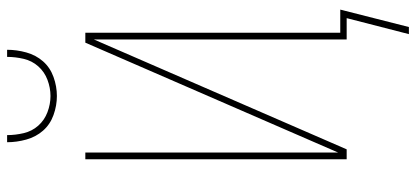

<svg xmlns="http://www.w3.org/2000/svg" viewBox="-335 -660 1170 540"><g transform="rotate(-90 250.0 -390.0)"><path d="M250 -815Q223 -815 196.5 -824.5Q170 -834 152.5 -854Q135 -874 127.5 -901Q120 -928 120 -955H140Q140 -932 145.5 -908.5Q151 -885 166.5 -867.5Q182 -850 204.5 -841.5Q227 -833 250 -833Q273 -833 295.5 -841.5Q318 -850 333.5 -867.5Q349 -885 354.5 -908.5Q360 -932 360 -955H380Q380 -928 372.5 -901Q365 -874 347.5 -854Q330 -834 303.5 -824.5Q277 -815 250 -815ZM444 175H424L469 0H409V-711L100 0H72V-735H91V-24L400 -735H428V-18H493Z"/></g></svg>

Font: Iosevka Curly Thin
Style: Regular
Weight: 100
Monospace: yes
Designer: Belleve Invis
Foundry: Belleve Invis
Version: Version 22.1.2; ttfautohint (v1.8.4)